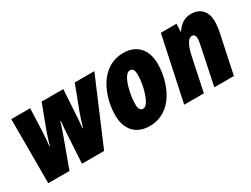

<svg xmlns="http://www.w3.org/2000/svg" viewBox="-52 -994 1873 1435"><g transform="rotate(-30 884.5 -276.5)"><path d="M60 0H243L336 -254C347 -284 360 -321 370 -357H374C371 -320 367 -276 365 -240L351 0H542L777 -553H608L531 -351C516 -311 503 -268 491 -227H487C491 -264 494 -304 496 -341L509 -553H322L242 -340C230 -305 217 -266 209 -235H205C209 -270 213 -311 215 -351L223 -553H60Z M933 10C1130 10 1215 -200 1215 -365C1215 -487 1147 -563 1031 -563C829 -563 747 -346 747 -188C747 -64 816 10 933 10ZM953 -127C929 -127 918 -148 918 -185C918 -275 954 -426 1010 -426C1034 -426 1045 -406 1045 -367C1045 -279 1006 -127 953 -127Z M1233 0H1403L1462 -281C1479 -362 1504 -417 1539 -417C1558 -417 1568 -404 1568 -380C1568 -361 1563 -332 1557 -306L1493 0H1662L1733 -335C1740 -370 1743 -400 1743 -425C1743 -520 1687 -563 1615 -563C1561 -563 1519 -536 1486 -485H1483L1486 -553H1351Z"/></g></svg>

Font: Noto Sans Condensed Black
Style: Italic
Weight: 900
Width: 3
Italic angle: -12°
Designer: Monotype Design Team
Foundry: Monotype Imaging Inc.
Version: Version 2.013